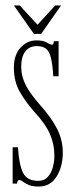

<svg xmlns="http://www.w3.org/2000/svg" viewBox="-20 -675 276 706"><path d="M121.5 11Q99.5 11 85.8 5Q72 -1 64.2 -7Q56.5 -13 51 -13Q43.5 -13 42.5 0H26.5V-133.5H46Q50 -69 64.8 -39.5Q79.5 -10 120.5 -10Q143 -10 156 -24.8Q169 -39.5 174.5 -60.8Q180 -82 180 -103Q180 -143 164.5 -180Q149 -217 110 -259.5Q77.5 -295.5 54.2 -334.8Q31 -374 31 -426.5Q31 -473 55.5 -499.8Q80 -526.5 114.5 -526.5Q139.5 -526.5 152.2 -518.5Q165 -510.5 171.5 -510.5Q177 -510.5 178 -523.5H195.5V-394.5H176Q173 -441.5 166.5 -465.2Q160 -489 147.5 -497.2Q135 -505.5 115 -505.5Q88 -505.5 73 -485.8Q58 -466 58 -430Q58 -393.5 75.2 -361Q92.5 -328.5 126.5 -290Q170.5 -240.5 190.8 -199.5Q211 -158.5 211 -114Q211 -63 188.2 -26Q165.5 11 121.5 11ZM104.5 -550.5 31 -655H52.5L118 -584L183 -655H204.5L131.5 -550.5Z"/></svg>

Font: Imbue 50pt Thin
Style: Regular
Weight: 100
Designer: Tyler Finck
Foundry: Etcetera Type Company
Version: Version 1.102; ttfautohint (v1.8.3)